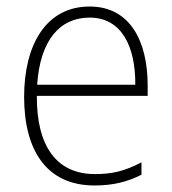

<svg xmlns="http://www.w3.org/2000/svg" viewBox="-20 -559 527 589"><path d="M255 -539C121 -539 54 -421 54 -262C54 -99 122 10 270 10C327 10 370 -1 414 -23V-61C362 -34 325 -25 271 -25C154 -25 92 -110 93 -265H433V-297C433 -431 380 -539 255 -539ZM255 -505C352 -505 396 -418 395 -299H94C103 -435 163 -505 255 -505Z"/></svg>

Font: Noto Sans SemiCondensed ExtraLight
Style: Regular
Weight: 200
Width: 4
Designer: Monotype Design Team
Foundry: Monotype Imaging Inc.
Version: Version 2.013